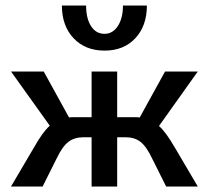

<svg xmlns="http://www.w3.org/2000/svg" viewBox="-20 -678 759 698"><path d="M616 -141 699 0H584L533 -102Q512 -146 490.5 -162.5Q469 -179 437 -179H406V0H313V-179H283Q251 -179 229 -162.5Q207 -146 186 -102L135 0H20L103 -141Q135 -198 161 -221L20 -418H139L231 -251Q237 -252 250 -252H313V-418H406V-252H469Q482 -252 488 -251L580 -418H699L558 -220Q583 -198 616 -141ZM514 -658H427Q427 -612 408.5 -583.5Q390 -555 360 -555Q329 -555 311 -583Q293 -611 293 -658H205Q205 -584 247.5 -539Q290 -494 360 -494Q430 -494 472 -539Q514 -584 514 -658Z"/></svg>

Font: Ysabeau Semibold
Style: Regular
Weight: 600
Designer: Christian Thalmann (Catharsis Fonts)
Version: Version 0.003